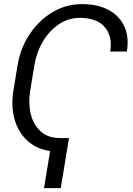

<svg xmlns="http://www.w3.org/2000/svg" viewBox="-20 -742 658 953"><path d="M322.4 -56.8 281.6 191.8H198.5L228.7 7.5Q161.2 -2.1 115.9 -43.7Q70.7 -85.2 52.2 -150Q33.7 -214.8 46.9 -294.4L67.1 -417.6Q81.3 -503.6 127.1 -572.3Q172.9 -641 240.2 -681.3Q307.5 -721.6 386.7 -721.6Q465.9 -721.6 519.9 -692.1Q573.9 -662.6 597.7 -609.6Q621.4 -556.5 609.7 -486.2H527Q539.4 -560.7 500.5 -606.9Q461.6 -653.1 376.4 -653.4Q318.9 -653.4 271.5 -621.1Q224.1 -588.8 192.5 -535.3Q160.9 -481.9 150.6 -417.6L130.3 -294.4Q119.7 -229.4 133 -175.4Q146.3 -121.4 182.7 -89.1Q219.1 -56.8 276.6 -56.8Z"/></svg>

Font: Inter UI Light
Style: Italic
Weight: 300
Italic angle: 9.39999°
Designer: Rasmus Andersson
Foundry: rsms
Version: 3.2;8d6f07862